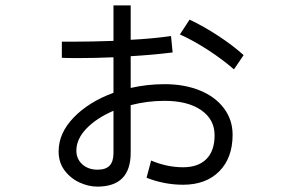

<svg xmlns="http://www.w3.org/2000/svg" viewBox="-20 -650 1096 714"><path d="M845 -149Q845 -63 795.5 -13Q746 37 661 37Q591 37 525 11L542 -53Q601 -28 661 -28Q717 -28 747.5 -58.5Q778 -89 778 -147Q778 -206 728 -240.5Q678 -275 592 -275Q528 -275 466 -259V-82Q466 44 342 44Q309 44 275.5 28.5Q242 13 220 -16.5Q198 -46 198 -87Q198 -155 254 -213Q310 -271 402 -305V-437Q333 -434 270 -434Q228 -434 210 -435V-495H251Q321 -495 402 -498V-630H466V-502Q546 -506 616 -516L622 -455Q551 -446 466 -441V-323Q528 -337 592 -337Q666 -337 723.5 -313.5Q781 -290 813 -247Q845 -204 845 -149ZM685 -577Q738 -552 792 -516.5Q846 -481 886 -445L850 -392Q809 -428 754.5 -463.5Q700 -499 649 -522ZM402 -238Q339 -211 301.5 -172Q264 -133 264 -90Q264 -59 286 -39Q308 -19 343 -19Q373 -19 387.5 -34Q402 -49 402 -81Z"/></svg>

Font: PlemolJP
Style: Regular
Weight: 400
Monospace: yes
Version: v2.0.4; ttfautohint (v1.8.4.7-5d5b-dirty) -l 6 -r 45 -G 200 